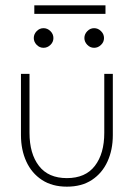

<svg xmlns="http://www.w3.org/2000/svg" viewBox="-20 -687 521 719"><path d="M90.5 -189.5Q90.5 -111.5 125.8 -65.8Q161 -20 230.5 -20Q300 -20 335.2 -65.8Q370.5 -111.5 370.5 -189.5V-410.5H402.5V-181Q402.5 -126 382.5 -82.2Q362.5 -38.5 324.2 -13.2Q286 12 230.5 12Q175.5 12 137 -13.2Q98.5 -38.5 78.5 -82.2Q58.5 -126 58.5 -181V-410.5H90.5ZM332.5 -508Q317.5 -508 306.8 -519.2Q296 -530.5 296 -544.5Q296 -559 306.8 -570.2Q317.5 -581.5 332.5 -581.5Q347 -581.5 358.2 -570.5Q369.5 -559.5 369.5 -544.5Q369.5 -529.5 358.2 -518.8Q347 -508 332.5 -508ZM143 -508Q128 -508 117.2 -519.2Q106.5 -530.5 106.5 -544.5Q106.5 -559 117.2 -570.2Q128 -581.5 143 -581.5Q157.5 -581.5 168.8 -570.5Q180 -559.5 180 -544.5Q180 -529.5 168.8 -518.8Q157.5 -508 143 -508ZM108.5 -635V-667H375V-635Z"/></svg>

Font: League Spartan Thin Thin
Style: Regular
Weight: 250
Version: Version 2.002